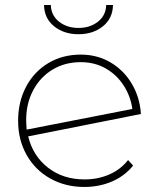

<svg xmlns="http://www.w3.org/2000/svg" viewBox="-20 -740 632 763"><path d="M489 -104 509 -82Q475 -40 424.5 -18.5Q374 3 315 3Q240 3 180 -30.5Q120 -64 86 -124Q52 -184 52 -260Q52 -336 84 -396Q116 -456 172.5 -489.5Q229 -523 301 -523Q367 -523 420 -491.5Q473 -460 504.5 -406Q536 -352 540 -287L92 -198Q111 -120 171 -73.5Q231 -27 316 -27Q369 -27 414 -46.5Q459 -66 489 -104ZM84 -263Q84 -249 86 -225L506 -307Q499 -357 472 -399.5Q445 -442 401 -467.5Q357 -493 301 -493Q238 -493 189 -463.5Q140 -434 112 -381.5Q84 -329 84 -263ZM155 -720H182Q183 -679 214.5 -654Q246 -629 292 -629Q338 -629 369.5 -654Q401 -679 402 -720H429Q428 -667 389 -635.5Q350 -604 292 -604Q234 -604 195 -635.5Q156 -667 155 -720Z"/></svg>

Font: Montserrat Alternates ExLight
Style: Regular
Weight: 275
Designer: Julieta Ulanovsky
Foundry: Julieta Ulanovsky
Version: Version 7.200